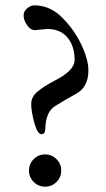

<svg xmlns="http://www.w3.org/2000/svg" viewBox="-20 -681 395 715"><path d="M67.9 -622.1Q67.9 -639.6 81.5 -650.4Q95.2 -661.1 107.9 -661.1Q166 -661.1 211.4 -615.7Q256.8 -570.3 283.2 -514.2Q309.6 -458 309.1 -418Q309.1 -356.9 263.7 -332Q218.3 -307.1 184.6 -285.6Q150.9 -264.2 148.9 -204.1Q148.9 -181.2 134.3 -181.2Q119.6 -181.2 107.9 -223.6Q96.2 -266.1 96.2 -293.5Q96.2 -320.8 120.1 -340.3Q144 -359.9 182.1 -379.9Q258.3 -418 257.8 -458Q257.8 -508.8 231.9 -540.5Q206.1 -572.3 157.2 -573.2L109.9 -568.8Q93.8 -568.8 81.1 -586.9Q68.4 -605 67.9 -622.1ZM105.5 -88.4Q123 -106 147.9 -106Q172.9 -106 190.4 -88.4Q208 -70.8 208 -45.9Q208 -21 190.4 -3.4Q172.9 14.2 147.9 14.2Q123 14.2 105.5 -3.4Q87.9 -21 87.9 -45.9Q87.9 -70.8 105.5 -88.4Z"/></svg>

Font: EBGaramond
Style: Regular
Weight: 400
Version: Version 000.012g